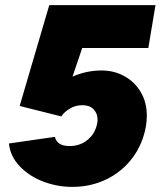

<svg xmlns="http://www.w3.org/2000/svg" viewBox="-20 -720 629 752"><path d="M15 -158 195 -184Q203 -148 253 -148Q294 -148 324 -173Q354 -198 361 -239Q362 -243 362 -252Q362 -276 346.5 -292Q331 -308 303 -308Q276 -308 254 -295Q232 -282 220 -264L57 -305L173 -700H589L561 -532H302L264 -420Q319 -444 378 -444Q427 -444 467.5 -421.5Q508 -399 531.5 -359Q555 -319 555 -267Q555 -248 552 -228Q540 -157 499.5 -102.5Q459 -48 397.5 -18Q336 12 263 12Q204 12 149 -9Q94 -30 57 -69Q20 -108 15 -158Z"/></svg>

Font: Oak Sans Black
Style: Italic
Weight: 900
Italic angle: -9.5°
Foundry: Erik Kennedy, Walven
Version: Version 1.000